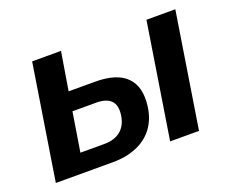

<svg xmlns="http://www.w3.org/2000/svg" viewBox="-87 -635 933 775"><g transform="rotate(-20 379.5 -247.0)"><path d="M33 0 111 -494H235L208 -330H322Q415 -330 456.5 -287.5Q498 -245 487 -163Q480 -111 453 -74.5Q426 -38 381 -19Q336 0 278 0ZM168 -81H271Q315 -81 341.5 -103Q368 -125 374 -167Q380 -209 360 -229Q340 -249 297 -249H195ZM524 0 602 -494H726L648 0Z"/></g></svg>

Font: Nunito Sans 10pt SemiCondensed
Style: Bold Italic
Weight: 700
Width: 4
Italic angle: -9°
Designer: Vernon Adams
Foundry: Vernon Adams
Version: Version 3.101;gftools[0.9.27]